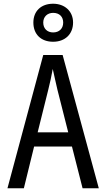

<svg xmlns="http://www.w3.org/2000/svg" viewBox="-20 -1010 570 1030"><path d="M265 -786C329 -786 372 -827 372 -889C372 -951 326 -990 265 -990C200 -990 159 -950 159 -889C159 -826 200 -786 265 -786ZM265 -836C234 -836 212 -856 212 -889C212 -920 234 -941 265 -941C299 -941 319 -920 319 -889C319 -856 297 -836 265 -836ZM20 0H108L163 -224H366L423 0H510L316 -715H212ZM239 -529C247 -560 257 -606 263 -640C270 -606 281 -561 288 -529L346 -300H182Z"/></svg>

Font: Noto Sans Mono Condensed
Style: Regular
Weight: 400
Width: 3
Designer: Monotype Design Team
Foundry: Monotype Imaging Inc.
Version: Version 2.014